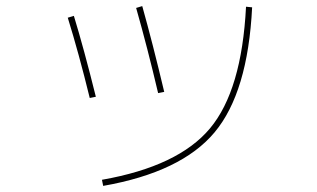

<svg xmlns="http://www.w3.org/2000/svg" viewBox="-20 -583 1040 629"><path d="M314 6Q564 -38 668 -162.5Q772 -287 786 -561L806 -559Q792 -280 683 -149.5Q574 -19 318 26ZM202 -525 222 -531Q255 -423 294 -266L274 -262Q238 -409 202 -525ZM426 -557 446 -563Q480 -442 518 -282L498 -278Q463 -427 426 -557Z"/></svg>

Font: M PLUS 1p Thin
Style: Regular
Weight: 250
Version: Version 1.062